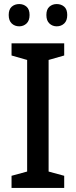

<svg xmlns="http://www.w3.org/2000/svg" viewBox="-20 -928 375 948"><path d="M297 0H37V-60L114 -81V-632L37 -654V-714H297V-654L220 -632V-81L297 -60ZM23 -854Q23 -882 38 -895Q53 -908 75 -908Q96 -908 111 -895Q126 -882 126 -854Q126 -826 111 -812Q96 -798 75 -798Q53 -798 38 -812Q23 -826 23 -854ZM209 -854Q209 -882 224 -895Q239 -908 260 -908Q282 -908 297 -895Q312 -882 312 -854Q312 -826 297 -812Q282 -798 260 -798Q239 -798 224 -812Q209 -826 209 -854Z"/></svg>

Font: Noto Sans Georgian SemiCondensed Medium
Style: Regular
Weight: 500
Width: 4
Designer: Monotype Design Team, Akaki Razmadze
Foundry: Google LLC
Version: Version 2.005; ttfautohint (v1.8.4.7-5d5b)